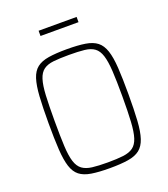

<svg xmlns="http://www.w3.org/2000/svg" viewBox="-153 -953 932 1068"><g transform="rotate(-20 313.0 -419.0)"><path d="M313 8Q248 8 204.5 1Q161 -6 135.5 -26Q110 -46 97.5 -85Q85 -124 81 -187Q77 -250 77 -344Q77 -438 81 -501Q85 -564 97.5 -603Q110 -642 135.5 -662Q161 -682 204.5 -689Q248 -696 313 -696Q378 -696 421.5 -689Q465 -682 490.5 -662Q516 -642 529 -603Q542 -564 546 -501Q550 -438 550 -344Q550 -250 546 -187Q542 -124 529 -85Q516 -46 490.5 -26Q465 -6 421.5 1Q378 8 313 8ZM313 -26Q368 -26 404.5 -30.5Q441 -35 463 -51Q485 -67 496 -101Q507 -135 510.5 -194Q514 -253 514 -344Q514 -436 510.5 -494.5Q507 -553 496 -587.5Q485 -622 463 -638Q441 -654 404.5 -658Q368 -662 313 -662Q257 -662 221 -658Q185 -654 163 -638Q141 -622 130 -587.5Q119 -553 116 -494.5Q113 -436 113 -344Q113 -253 116 -194Q119 -135 130 -101Q141 -67 163 -51Q185 -35 221 -30.5Q257 -26 313 -26ZM201 -815V-846H426V-815Z"/></g></svg>

Font: Saira SemiCondensed Thin
Style: Regular
Weight: 250
Width: 4
Designer: Hector Gatti with collaboration of the Omnibus-Type team
Foundry: Omnibus-Type
Version: Version 1.101